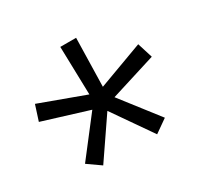

<svg xmlns="http://www.w3.org/2000/svg" viewBox="-109 -830 755 731"><g transform="rotate(-30 268.0 -464.0)"><path d="M234 -700H303.5L298.5 -487.5L496 -560.5L517 -493.5L317 -431L444 -267.5L387 -227.5L267.5 -399.5L150 -227.5L93 -267.5L220 -432L20.5 -493.5L42 -560.5L239.5 -488Z"/></g></svg>

Font: Overused Grotesk
Style: Regular
Weight: 450
Version: Version 0.004